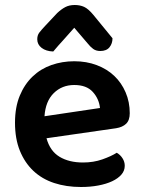

<svg xmlns="http://www.w3.org/2000/svg" viewBox="-20 -733 574 768"><path d="M166 -180Q180 -129 218 -106Q256 -83 312 -83Q354 -83 389.5 -95.5Q425 -108 447 -122Q461 -114 470 -100Q479 -86 479 -70Q479 -50 465.5 -34.5Q452 -19 428.5 -8Q405 3 373 9Q341 15 304 15Q245 15 196.5 -1Q148 -17 113.5 -49.5Q79 -82 59.5 -130Q40 -178 40 -242Q40 -304 59 -350Q78 -396 110.5 -427Q143 -458 186 -473Q229 -488 277 -488Q326 -488 367 -472.5Q408 -457 437 -429.5Q466 -402 482.5 -363.5Q499 -325 499 -280Q499 -252 484.5 -238Q470 -224 444 -220ZM277 -393Q228 -393 195 -360.5Q162 -328 158 -268L380 -301Q376 -338 351 -365.5Q326 -393 277 -393ZM277 -622Q252 -593 233 -572.5Q214 -552 193 -527Q164 -528 146.5 -541.5Q129 -555 129 -576Q129 -592 137.5 -603Q146 -614 162 -631L209 -681Q225 -696 241 -704.5Q257 -713 279 -713Q300 -713 316.5 -705.5Q333 -698 353 -674L430 -580Q430 -559 418 -544Q406 -529 381 -529Q364 -529 352.5 -537.5Q341 -546 330 -560Z"/></svg>

Font: Baloo Chettan 2 SemiBold
Style: Regular
Weight: 600
Designer: Maithili Shingre, Unnati Kotecha and Ek Type
Foundry: Ek Type
Version: Version 1.640;hotconv 1.0.111;makeotfexe 2.5.65597; ttfautoh